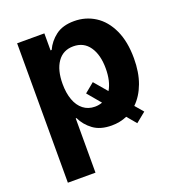

<svg xmlns="http://www.w3.org/2000/svg" viewBox="-134 -641 856 944"><g transform="rotate(-20 294.5 -169.0)"><path d="M401.4 -155.8Q426.8 -198.2 426.8 -265.6Q426.8 -336.9 397.2 -379.4Q367.7 -421.9 313.5 -421.9Q259.8 -421.9 230.5 -380.1Q201.2 -338.4 201.2 -265.6Q201.2 -217.8 214.4 -181.9Q227.5 -146 252.9 -126.2Q278.3 -106.4 313.5 -106.4Q334 -106.4 352.1 -113.3L293.9 -182.6L343.8 -223.6ZM59.6 -530.3H202.1V-441.4H208Q226.1 -481.4 262.7 -509.3Q299.3 -537.1 359.4 -537.1Q419.4 -537.1 468.3 -506.1Q517.1 -475.1 545.7 -413.8Q574.2 -352.5 574.2 -264.6Q574.2 -191.4 553.5 -135.5Q532.7 -79.6 495.6 -43.9L532.2 -1L480.5 41L439.9 -7.3Q403.3 8.8 359.4 8.8Q300.3 8.8 263.4 -18.3Q226.6 -45.4 208 -85H204.1V199.2H59.6Z"/></g></svg>

Font: Pretendard Std
Style: Bold
Weight: 700
Designer: Base glyphs from Inter by Rasmus Andersson; Hangeul glyphs from Noto Sans CJK(Source Han Sans) by Jang Soo-young and Kan
Foundry: Kil Hyung-jin
Version: Version 1.309